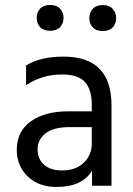

<svg xmlns="http://www.w3.org/2000/svg" viewBox="-20 -741 532 766"><path d="M346.2 -233.9V-168.9Q346.2 -122.1 314.2 -91.6Q282.2 -61 228 -61Q180.2 -61 155 -84.5Q129.9 -107.9 129.9 -146Q129.9 -184.1 161.9 -209Q193.8 -233.9 257.8 -233.9ZM84 -400.9Q147 -443.8 228 -443.8Q292 -443.8 319.1 -413.6Q346.2 -383.3 346.2 -323.2V-296.9H253.9Q158.2 -296.9 102.5 -256.6Q46.9 -216.3 46.9 -143.1Q46.9 -79.1 90.6 -37.1Q134.3 4.9 205.1 4.9Q308.1 4.9 347.2 -60.1V0H424.8V-320.8Q424.8 -515.1 233.9 -515.1Q141.1 -515.1 84 -480ZM126.5 -669.4Q126.5 -647.5 139.9 -632.8Q153.3 -618.2 179.7 -618.2Q206.1 -618.2 219.7 -632.8Q233.4 -647.5 233.4 -669.4Q233.4 -691.4 219.7 -706.3Q206.1 -721.2 179.7 -721.2Q153.3 -721.2 139.9 -706.3Q126.5 -691.4 126.5 -669.4ZM336.4 -668.5Q336.4 -646.5 349.9 -631.8Q363.3 -617.2 389.6 -617.2Q416 -617.2 429.7 -631.8Q443.4 -646.5 443.4 -668.5Q443.4 -690.4 429.7 -705.6Q416 -720.7 389.6 -720.7Q363.3 -720.7 349.9 -705.6Q336.4 -690.4 336.4 -668.5Z"/></svg>

Font: FAU Chimera
Style: Regular
Weight: 400
Version: Version 1.002;hotconv 1.0.117;makeotfexe 2.5.65602